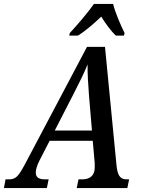

<svg xmlns="http://www.w3.org/2000/svg" viewBox="-65 -951 711 971"><path d="M288 -784 285 -771H329C368 -795 409 -831 447 -867C467 -834 496 -794 521 -771H562L565 -784C546 -822 518 -886 507 -931H410C379 -886 323 -822 288 -784ZM-45 0H172L181 -44H163C131 -44 116 -54 116 -78C116 -92 121 -111 133 -136L186 -239H404L414 -127C414 -121 414 -110 414 -103C414 -63 389 -44 352 -44H332L323 0H579L588 -44H575C541 -44 529 -66 524 -117L466 -714H375L62 -122C28 -58 14 -44 -19 -44H-37ZM308 -478C340 -540 358 -577 378 -625C377 -577 381 -528 385 -469L400 -291H212Z"/></svg>

Font: Noto Serif Condensed Medium
Style: Italic
Weight: 500
Width: 3
Italic angle: -12°
Designer: Monotype Design Team
Foundry: Monotype Imaging Inc.
Version: Version 2.013